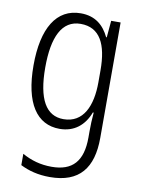

<svg xmlns="http://www.w3.org/2000/svg" viewBox="-87 -602 664 902"><g transform="rotate(10 244.5 -150.5)"><path d="M225 -542C109 -542 48 -440 48 -263C48 -82 111 10 220 10C289 10 337 -29 361 -93H365C362 -60 361 -31 361 -4V27C361 140 313 192 214 192C161 192 116 179 73 155V209C113 229 158 241 214 241C355 241 416 162 416 19V-532H371L364 -452H361C335 -506 294 -542 225 -542ZM233 -493C325 -493 362 -418 362 -294V-237C362 -125 325 -38 230 -38C147 -38 104 -111 104 -263C104 -407 143 -493 233 -493Z"/></g></svg>

Font: Noto Sans Thai Cond Light
Style: Regular
Weight: 300
Width: 3
Designer: Monotype Design Team
Foundry: Monotype Imaging Inc.
Version: Version 2.002